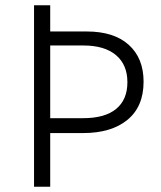

<svg xmlns="http://www.w3.org/2000/svg" viewBox="-20 -710 613 730"><path d="M109.4 0V-689.9H170.9V-590.3H310.1Q413.1 -590.3 469.5 -539.6Q525.9 -488.8 525.9 -399.4Q525.9 -304.7 464.6 -254.4Q403.3 -204.1 296.4 -204.1H170.9V0ZM170.9 -260.7H296.4Q378.9 -260.7 421.6 -295.9Q464.4 -331.1 464.4 -397.5Q464.4 -463.9 420.9 -500.5Q377.4 -537.1 296.4 -537.1H170.9Z"/></svg>

Font: HK Grotesk Legacy
Style: Regular
Weight: 400
Designer: Alfredo Marco Pradil
Foundry: Hanken Design Co.
Version: Version 2.022;PS 002.022;hotconv 1.0.88;makeotf.lib2.5.64775